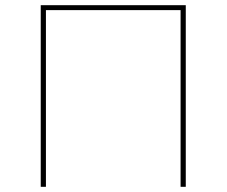

<svg xmlns="http://www.w3.org/2000/svg" viewBox="-20 -720 873 740"><path d="M157 -681H676V0H696V-700H137V0H157Z"/></svg>

Font: Montserrat-Alt1 Thin
Style: Regular
Weight: 100
Designer: Differentunic
Foundry: Differentunic
Version: Version 7.222